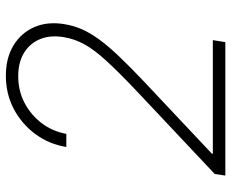

<svg xmlns="http://www.w3.org/2000/svg" viewBox="-86 -691 777 645"><g transform="rotate(-90 302.5 -368.5)"><path d="M35.2 0 40.5 -35.6 324.2 -302.7Q384.3 -359.9 420.9 -399.9Q457.5 -439.9 475.8 -472.9Q494.1 -505.9 500 -541.5Q507.8 -587.4 493.7 -622.1Q479.5 -656.7 447.5 -676.3Q415.5 -695.8 368.7 -695.8Q320.3 -695.8 279.5 -674.6Q238.8 -653.3 211.2 -616.9Q183.6 -580.6 175.3 -534.2H131.3Q140.6 -592.3 174.6 -638.2Q208.5 -684.1 259 -710.7Q309.6 -737.3 370.6 -737.3Q430.2 -737.3 472.4 -711.7Q514.6 -686 533.9 -641.8Q553.2 -597.7 543.9 -541Q539.1 -510.7 527.1 -482.9Q515.1 -455.1 493.2 -424.8Q471.2 -394.5 435.8 -357.2Q400.4 -319.8 348.1 -270.5L108.9 -45.4L108.4 -42H490.2L483.4 0Z"/></g></svg>

Font: Inter 17pt ExtraLight
Style: Italic
Weight: 250
Italic angle: -9.3988°
Version: Version 4.001;git-66647c0bb